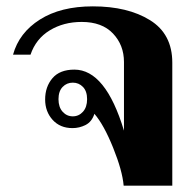

<svg xmlns="http://www.w3.org/2000/svg" viewBox="-20 -584 617 604"><path d="M277 -226Q269 -201 249.5 -191Q230 -181 208 -181Q169 -181 145.5 -207Q122 -233 122 -271Q122 -311 145 -338Q168 -365 214 -365Q312 -365 370 -173V-389Q370 -442 335.5 -478.5Q301 -515 237 -515Q180 -515 136.5 -488.5Q93 -462 76 -412H21Q40 -481 105.5 -522.5Q171 -564 272 -564Q382 -564 452 -520.5Q522 -477 522 -387V0H369Q365 -47 336 -119Q307 -191 277 -226ZM254 -272Q254 -297 241 -310.5Q228 -324 209 -324Q190 -324 177 -310.5Q164 -297 164 -272Q164 -247 177 -232.5Q190 -218 209 -218Q228 -218 241 -232.5Q254 -247 254 -272Z"/></svg>

Font: Trirong Bold
Style: Regular
Weight: 700
Designer: Katatrad Team
Foundry: CadsonDemak
Version: Version 1.000